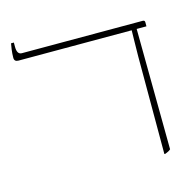

<svg xmlns="http://www.w3.org/2000/svg" viewBox="-97 -748 871 855"><g transform="rotate(-15 338.0 -320.5)"><path d="M558 6V-444Q558 -488 559 -513Q560 -538 560 -563V-564H38Q19 -564 19 -582Q19 -600 21.5 -619Q24 -638 26 -647H39V-627Q39 -592 61 -592H618Q628 -592 628 -583V-564H583L588 -8Q584 -4 577.5 -0.5Q571 3 563 6Z"/></g></svg>

Font: Noto Serif Hebrew SemiCondensed Thin
Style: Regular
Weight: 100
Width: 4
Designer: Monotype Design Team
Foundry: Monotype Imaging Inc.
Version: Version 2.004; ttfautohint (v1.8.4.7-5d5b)